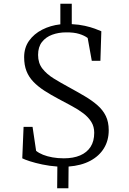

<svg xmlns="http://www.w3.org/2000/svg" viewBox="-20 -880 690 1026"><path d="M285.5 126 286.5 10Q244.5 7 206.5 -1Q168.5 -9 140 -18.2Q111.5 -27.5 99 -34L106 -202H154L173 -74Q187.5 -62 210 -53Q232.5 -44 260.8 -39Q289 -34 321 -34Q372 -34 408.2 -49.5Q444.5 -65 464 -95.2Q483.5 -125.5 483.5 -170.5Q483.5 -203.5 468 -228.5Q452.5 -253.5 425.8 -274Q399 -294.5 364.8 -312.8Q330.5 -331 293.5 -351Q251 -373.5 217 -395.5Q183 -417.5 158.5 -443Q134 -468.5 121.5 -500.2Q109 -532 109 -574.5Q109 -625 135.2 -662Q161.5 -699 205.5 -721.5Q249.5 -744 302.5 -750V-860H363.5V-751Q402.5 -749 433.5 -742Q464.5 -735 486.8 -726.8Q509 -718.5 521.5 -713L516.5 -555H470.5L448.5 -677Q431.5 -690 403.2 -698.8Q375 -707.5 333 -707Q293 -707 259 -694.5Q225 -682 204.2 -655.5Q183.5 -629 183.5 -586.5Q183.5 -543 206.5 -513.5Q229.5 -484 266.2 -461.2Q303 -438.5 344.5 -416Q393 -389.5 432.8 -366Q472.5 -342.5 501.2 -317.2Q530 -292 545.5 -260Q561 -228 561 -184Q561 -129.5 535.5 -87.8Q510 -46 462 -20.5Q414 5 346.5 10L345.5 126Z"/></svg>

Font: Merriweather 36pt Light
Style: Regular
Weight: 300
Designer: Eben Sorkin
Foundry: Eben Sorkin
Version: Version 2.100